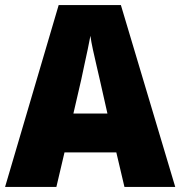

<svg xmlns="http://www.w3.org/2000/svg" viewBox="-20 -736 710 756"><path d="M470 0 438 -136H234L202 0H0L211 -716H456L670 0ZM373 -422Q368 -444 360.5 -476Q353 -508 346 -540Q339 -572 336 -595Q332 -573 325.5 -542Q319 -511 312 -479.5Q305 -448 300 -423L269 -289H403Z"/></svg>

Font: Noto Sans Ethiopic SemiCondensed Black
Style: Regular
Weight: 900
Width: 4
Designer: Monotype Design Team
Foundry: Monotype Imaging Inc.
Version: Version 2.102; ttfautohint (v1.8.4.7-5d5b)